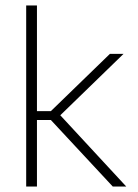

<svg xmlns="http://www.w3.org/2000/svg" viewBox="-20 -684 507 704"><path d="M443 0H393.5L166.5 -244H108.5V-276.5H166.5L383 -486.5H433L194 -254.5V-269ZM115.5 0H76V-664H115.5Z"/></svg>

Font: Anek Devanagari Medium ExtraLight
Style: Regular
Weight: 250
Version: Version 1.003